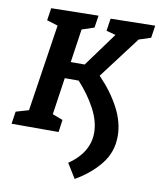

<svg xmlns="http://www.w3.org/2000/svg" viewBox="-104 -784 924 1114"><g transform="rotate(10 358.0 -226.5)"><path d="M616 -35Q616 59 559 130Q502 201 413 252L360 166Q417 128 447.5 78Q478 28 478 -31Q478 -99 439 -172Q400 -245 337 -314H255L223 -96L284 -73L274 0H-3L8 -73L83 -95L161 -607L96 -627L107 -700L385 -705L374 -633L302 -609L273 -412H355L501 -612L446 -627L457 -700L719 -705L708 -632L638 -609L452 -363Q527 -286 571.5 -202Q616 -118 616 -35Z"/></g></svg>

Font: Bitter
Style: Bold Italic
Weight: 700
Italic angle: -9°
Designer: Sol Matas, and Bitter project Authors
Foundry: Sol Matas
Version: Version 2.001